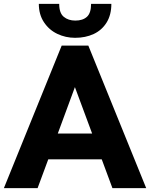

<svg xmlns="http://www.w3.org/2000/svg" viewBox="-22 -965 770 985"><path d="M294.4 -731H431.2L728 0H554.7L500 -147.5H225.6L170.9 0H-2ZM450.7 -279.8 362.3 -518.1 274.4 -279.8ZM177.2 -945.3H281.7Q281.7 -897.9 305.2 -878.7Q328.6 -859.4 364.3 -859.4Q402.8 -859.4 424.1 -878.9Q445.3 -898.4 445.3 -945.3H549.3Q549.3 -888.7 524.9 -849.4Q500.5 -810.1 458.5 -790.5Q416.5 -771 363.3 -771Q314.5 -771 272 -791.3Q229.5 -811.5 203.4 -851.1Q177.2 -890.6 177.2 -945.3Z"/></svg>

Font: Glacial Indifference
Style: Bold
Weight: 700
Designer: Alfredo Marco Pradil
Foundry: Alfredo Marco Pradil
Version: Version 1.312